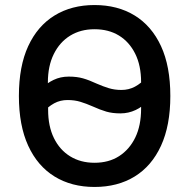

<svg xmlns="http://www.w3.org/2000/svg" viewBox="-20 -730 751 762"><path d="M355 12Q264 12 196.5 -29.5Q129 -71 92 -151.5Q55 -232 55 -349Q55 -467 92 -547Q129 -627 196.5 -668.5Q264 -710 355 -710Q447 -710 514.5 -668.5Q582 -627 619 -547Q656 -467 656 -349Q656 -232 619 -151.5Q582 -71 514.5 -29.5Q447 12 355 12ZM355 -84Q412 -84 453 -110.5Q494 -137 517 -184.5Q540 -232 540 -299V-333L558 -324Q547 -307 518.5 -293.5Q490 -280 458 -280Q426 -280 402 -287Q378 -294 347 -308Q322 -319 299 -326Q276 -333 248 -333Q219 -333 195 -320Q171 -307 142 -277L171 -329V-294Q171 -229 194 -182Q217 -135 258.5 -109.5Q300 -84 355 -84ZM355 -614Q300 -614 258.5 -588.5Q217 -563 193.5 -515.5Q170 -468 170 -403V-369L155 -386Q166 -400 193 -413Q220 -426 253 -426Q285 -426 309.5 -419Q334 -412 364 -398Q389 -387 412 -380Q435 -373 462 -373Q491 -373 515.5 -386Q540 -399 569 -429L540 -373V-404Q540 -470 516.5 -517Q493 -564 452 -589Q411 -614 355 -614Z"/></svg>

Font: IBM Plex Sans Medium
Style: Regular
Weight: 500
Designer: Mike Abbink, Paul van der Laan, Pieter van Rosmalen
Foundry: Bold Monday
Version: Version 3.201